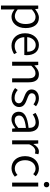

<svg xmlns="http://www.w3.org/2000/svg" viewBox="1447 -2255 1039 3973"><g transform="rotate(90 1966.5 -268.5)"><path d="M94 231H176V45L174 -50C224 -10 276 13 326 13C450 13 561 -94 561 -278C561 -445 487 -554 346 -554C282 -554 222 -517 172 -477H169L161 -540H94ZM314 -56C277 -56 227 -71 176 -115V-408C231 -458 280 -485 327 -485C435 -485 477 -401 477 -277C477 -141 408 -56 314 -56Z M925 13C999 13 1054 -12 1100 -41L1071 -97C1030 -69 988 -53 934 -53C826 -53 754 -132 749 -252H1118C1121 -266 1122 -283 1122 -301C1122 -457 1044 -554 909 -554C785 -554 668 -445 668 -269C668 -92 782 13 925 13ZM748 -312C759 -423 830 -488 910 -488C998 -488 1050 -427 1050 -312Z M1258 0H1340V-396C1396 -453 1437 -483 1494 -483C1569 -483 1601 -437 1601 -333V0H1683V-343C1683 -481 1631 -554 1518 -554C1444 -554 1388 -513 1336 -461H1333L1325 -540H1258Z M2002 13C2127 13 2195 -59 2195 -145C2195 -248 2108 -279 2028 -310C1966 -333 1910 -353 1910 -407C1910 -451 1943 -489 2015 -489C2065 -489 2103 -468 2139 -441L2179 -494C2138 -527 2079 -554 2015 -554C1898 -554 1831 -487 1831 -403C1831 -311 1915 -276 1991 -247C2051 -225 2117 -199 2117 -141C2117 -91 2080 -51 2005 -51C1937 -51 1889 -78 1842 -116L1802 -61C1852 -19 1925 13 2002 13Z M2449 13C2517 13 2579 -22 2631 -66H2634L2642 0H2708V-335C2708 -465 2656 -554 2525 -554C2438 -554 2362 -514 2316 -484L2348 -426C2389 -455 2447 -486 2512 -486C2605 -486 2628 -414 2627 -341C2395 -315 2292 -257 2292 -139C2292 -41 2360 13 2449 13ZM2471 -53C2416 -53 2371 -79 2371 -144C2371 -218 2436 -264 2627 -286V-128C2572 -79 2525 -53 2471 -53Z M2884 0H2966V-352C3003 -446 3059 -480 3104 -480C3126 -480 3138 -477 3156 -471L3172 -542C3154 -551 3138 -554 3115 -554C3054 -554 2999 -509 2962 -441H2959L2951 -540H2884Z M3462 13C3527 13 3589 -14 3636 -56L3600 -111C3566 -80 3520 -55 3469 -55C3365 -55 3295 -141 3295 -269C3295 -398 3370 -485 3471 -485C3516 -485 3551 -465 3583 -436L3626 -489C3588 -524 3539 -554 3468 -554C3331 -554 3211 -450 3211 -269C3211 -91 3320 13 3462 13Z M3758 0H3840V-540H3758ZM3800 -656C3832 -656 3856 -678 3856 -713C3856 -746 3832 -768 3800 -768C3766 -768 3744 -746 3744 -713C3744 -678 3766 -656 3800 -656Z"/></g></svg>

Font: Noto Sans JP DemiLight
Style: Regular
Weight: 350
Designer: Ryoko NISHIZUKA 西塚涼子 (kana, bopomofo & ideographs); Paul D. Hunt (Latin, Greek & Cyrillic); Sandoll Communications 산돌커뮤니
Foundry: Adobe
Version: Version 2.004;hotconv 1.0.118;makeotfexe 2.5.65603